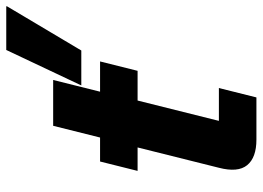

<svg xmlns="http://www.w3.org/2000/svg" viewBox="-133 -707 840 614"><g transform="rotate(-90 287.0 -400.0)"><path d="M147.5 0Q90 0 65.8 -29.6Q41.7 -59.2 57.5 -120L122.5 -380H47.5L77.5 -500H154.2L191.7 -650H338.3L300.8 -500H397.5L367.5 -380H272.5L207.5 -120H312.5L282.5 0ZM320.8 -560 434.2 -800H574.2L573.3 -796.7L432.5 -560Z"/></g></svg>

Font: Funnel Sans ExtraBold
Style: Italic
Weight: 800
Italic angle: -14.036°
Version: Version 1.000; Beta; Release 5; Build 24; ttfautohint (v1.8.